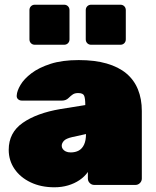

<svg xmlns="http://www.w3.org/2000/svg" viewBox="-20 -785 662 815"><path d="M211 10Q154 10 110 -11Q66 -32 41.5 -68Q17 -104 17 -149Q17 -222 76.5 -263.5Q136 -305 236 -322L342 -339V-340Q342 -366 337.5 -378Q333 -390 312 -390Q298 -390 289.5 -384.5Q281 -379 271 -369Q260 -358 243 -358H73Q63 -358 56.5 -364Q50 -370 51 -380Q52 -399 67 -424.5Q82 -450 113.5 -474Q145 -498 194.5 -514Q244 -530 314 -530Q382 -530 432.5 -515.5Q483 -501 516 -473.5Q549 -446 565.5 -405.5Q582 -365 582 -314V-27Q582 -16 574 -8Q566 0 555 0H380Q369 0 361 -8Q353 -16 353 -27V-55Q339 -35 317.5 -20.5Q296 -6 269 2Q242 10 211 10ZM280 -138Q300 -138 314.5 -146Q329 -154 337 -171.5Q345 -189 345 -215V-216L286 -203Q260 -197 251 -187Q242 -177 242 -166Q242 -159 246.5 -152.5Q251 -146 259.5 -142Q268 -138 280 -138ZM367 -595Q357 -595 350.5 -601.5Q344 -608 344 -618V-742Q344 -752 350.5 -758.5Q357 -765 367 -765H491Q501 -765 507.5 -758.5Q514 -752 514 -742V-618Q514 -608 507.5 -601.5Q501 -595 491 -595ZM128 -595Q118 -595 111.5 -601.5Q105 -608 105 -618V-742Q105 -752 111.5 -758.5Q118 -765 128 -765H252Q262 -765 268.5 -758.5Q275 -752 275 -742V-618Q275 -608 268.5 -601.5Q262 -595 252 -595Z"/></svg>

Font: Rubik Light Black
Style: Regular
Weight: 900
Version: Version 2.104